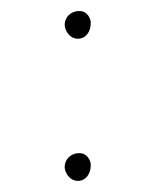

<svg xmlns="http://www.w3.org/2000/svg" viewBox="-20 -492 279 345"><path d="M96.2 -447.3C96.2 -439 104 -422.4 120.1 -422.4C133.8 -422.4 143.1 -434.6 143.1 -450.7C143.1 -459 136.7 -472.2 122.6 -472.2C106.4 -472.2 96.2 -460.4 96.2 -447.3ZM96.2 -191.9C96.2 -183.6 104 -167 120.1 -167C133.8 -167 143.1 -179.2 143.1 -195.3C143.1 -203.6 136.7 -216.8 122.6 -216.8C106.4 -216.8 96.2 -205.1 96.2 -191.9Z"/></svg>

Font: Mikhak Thin
Style: Regular
Weight: 100
Designer: Amin Abedi
Version: Version 3.2